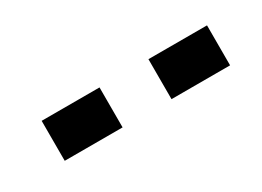

<svg xmlns="http://www.w3.org/2000/svg" viewBox="-20 -773 447 327"><g transform="rotate(-30 204.0 -609.5)"><path d="M375.5 -570.8H260.3V-649.4H375.5ZM164.1 -570.8H50.3V-649.4H164.1Z"/></g></svg>

Font: Agdasima
Style: Bold
Weight: 700
Width: 3
Designer: The DocRepair Project, Patric King
Foundry: Google
Version: Version 2.002